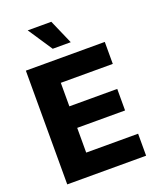

<svg xmlns="http://www.w3.org/2000/svg" viewBox="-170 -1052 950 1154"><g transform="rotate(-20 305.0 -475.5)"><path d="M56.6 0H561V-140.6H229V-298.8H535.2V-436.5H229V-586.9H561.5V-727.5H56.6ZM253.4 -795.9H368.7L300.8 -951.2H149.9Z"/></g></svg>

Font: Inter ExtraBold
Style: Regular
Weight: 800
Designer: Rasmus Andersson
Foundry: rsms
Version: Version 4.001;git-9221beed3